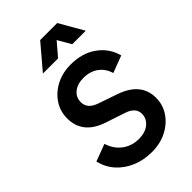

<svg xmlns="http://www.w3.org/2000/svg" viewBox="-294 -1116 1236 1236"><g transform="rotate(-45 324.5 -497.5)"><path d="M325 12Q250 12 188.5 -14Q127 -40 85 -87Q43 -134 28 -198L145 -242Q165 -178 213 -142.5Q261 -107 325 -107Q383 -107 418 -136Q453 -165 453 -208Q453 -265 380 -289L248 -333Q91 -385 91 -527Q91 -592 125.5 -644Q160 -696 219 -726.5Q278 -757 353 -757Q458 -757 530 -705Q602 -653 624 -568L508 -524Q492 -578 450.5 -608Q409 -638 350 -638Q295 -638 261 -611Q227 -584 227 -539Q227 -478 303 -453L428 -410Q590 -355 590 -217Q590 -153 555 -101Q520 -49 460 -18.5Q400 12 325 12ZM185 -842 325 -1007H480L575 -842H452L400 -932L323 -842Z"/></g></svg>

Font: Plus Jakarta Sans
Style: Bold Italic
Weight: 700
Italic angle: -8°
Designer: Gumpita Rahayu
Foundry: Tokotype
Version: Version 2.071; ttfautohint (v1.8.4.7-5d5b);gftools[0.9.29]